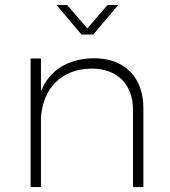

<svg xmlns="http://www.w3.org/2000/svg" viewBox="-20 -758 688 778"><path d="M104 0V-521H146V-388.2Q172.4 -452.6 226.6 -486.6Q280.8 -520.5 358.9 -522Q454.1 -522 507.6 -467.5Q561 -413.1 561 -317.9V0H519V-310.1Q519 -390.1 474.1 -435.1Q429.2 -480 349.1 -480Q259.3 -478 206.1 -425.3Q152.8 -372.6 146 -282.2V0ZM209 -737.8H252L334 -643.1L416 -737.8H459L357.9 -618.2H310.1Z"/></svg>

Font: Trueno UltraLight
Style: Regular
Weight: 250
Designer: Julieta Ulanovsky
Foundry: Julieta Ulanovsky
Version: Version 3.001b | FøM Fix